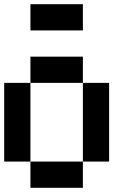

<svg xmlns="http://www.w3.org/2000/svg" viewBox="-20 -895 665 915"><path d="M125 -750V-875H375V-750ZM125 -500V-625H375V-500ZM125 -125H0V-500H125ZM500 -125H375V-500H500ZM375 -125V0H125V-125Z"/></svg>

Font: Tiny5
Style: Regular
Weight: 400
Designer: Stefan Schmidt
Foundry: Made with Bits'n'Picas by Kreative Software
Version: Version 1.002; ttfautohint (v1.8.4.7-5d5b)